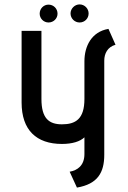

<svg xmlns="http://www.w3.org/2000/svg" viewBox="-20 -641 581 871"><path d="M329 210C423 194 453 142 453 61V-366C453 -398 468 -428 504 -438L472 -510C395 -497 363 -431 363 -363V-192C363 -101 323 -77 261 -77C202 -77 168 -104 168 -192V-501H78V-176C78 -51 145 12 261 12C308 12 343 1 363 -18V58C363 110 331 132 296 138ZM341 -539C364 -539 382 -557 382 -580C382 -602 364 -621 341 -621C319 -621 300 -602 300 -580C300 -557 319 -539 341 -539ZM241 -579C241 -602 223 -620 200 -620C178 -620 160 -602 160 -579C160 -557 178 -539 200 -539C223 -539 241 -557 241 -579Z"/></svg>

Font: Advent Pro
Style: SemiBold
Weight: 600
Designer: Andreas Kalpakidis
Foundry: Andreas Kalpakidis
Version: Version 2.002 2008